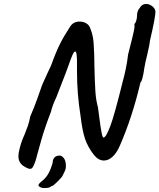

<svg xmlns="http://www.w3.org/2000/svg" viewBox="-20 -758 805 970"><path d="M73 31Q73 15 80 -11Q89 -46 104 -78Q112 -97 120 -120Q128 -143 133 -170Q153 -216 168.5 -259.5Q184 -303 188 -315Q189 -322 221 -391L238 -427Q262 -494 282.5 -535Q303 -576 334 -623Q350 -649 382 -649Q401 -649 416 -640Q431 -631 436 -615Q445 -594 449.5 -569Q454 -544 456 -480Q457 -460 457 -422Q459 -338 462 -294.5Q465 -251 475 -215Q481 -175 482 -162Q488 -115 493 -89Q498 -63 503 -63Q515 -63 536.5 -119Q558 -175 601 -350Q607 -370 615 -408Q623 -446 627 -482Q638 -523 648.5 -567.5Q659 -612 659 -616Q659 -621 659.5 -626Q660 -631 659 -638Q663 -638 667.5 -651Q672 -664 672 -675Q672 -704 686 -718Q697 -738 718 -738Q734 -738 748 -727.5Q762 -717 765 -703Q768 -682 737 -550Q737 -538 723 -478Q714 -444 709 -413Q705 -384 699.5 -363Q694 -342 690 -343Q649 -167 585 -21Q570 14 549 33.5Q528 53 505 53Q477 53 454 24Q424 -15 410 -55.5Q396 -96 387 -172Q369 -283 369 -396V-428Q370 -498 360 -498Q354 -498 346 -480Q338 -462 326 -427Q321 -411 281 -309L264 -265Q246 -229 237 -192Q206 -112 188.5 -50Q171 12 169 20Q166 31 163.5 41Q161 51 158 59Q150 80 145 87.5Q140 95 132 95Q122 95 106 85Q73 68 73 31ZM174 179Q174 172 188 160Q212 142 225 118Q238 94 246 64Q246 48 255 38Q264 28 281 28Q292 28 302.5 41Q313 54 313 82Q313 93 309 103Q305 113 296 130Q293 137 271 159Q249 181 244 181Q241 181 234 186.5Q227 192 202 192Q192 192 184 188Q176 184 174 179Z"/></svg>

Font: Caveat
Style: Bold
Weight: 700
Designer: Pablo Impallari
Foundry: Pablo Impallari
Version: Version 1.500; ttfautohint (v1.6)